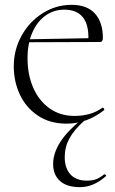

<svg xmlns="http://www.w3.org/2000/svg" viewBox="-20 -500 476 795"><path d="M37 -225Q37 -294 69.5 -352.5Q102 -411 157 -445.5Q212 -480 276 -480Q341 -480 373.5 -443.5Q406 -407 406 -343Q406 -326 394 -326H345Q346 -333 346 -347Q346 -402 321 -431Q296 -460 246 -460Q203 -460 168.5 -435.5Q134 -411 114 -365.5Q94 -320 94 -258Q94 -191 117.5 -137Q141 -83 185 -51.5Q229 -20 288 -20Q358 -20 404 -54H405Q408 -54 410.5 -50.5Q413 -47 411 -44Q340 12 256 12Q186 12 136.5 -21.5Q87 -55 62 -109Q37 -163 37 -225ZM80 -337 357 -342V-326L81 -325ZM248 150Q248 196 271.5 222Q295 248 340 248Q364 248 379.5 241.5Q395 235 411 222H413Q416 222 418.5 225Q421 228 418 230Q367 275 311 275Q257 275 228.5 249.5Q200 224 200 179Q200 89 319 -6L330 -1Q287 37 267.5 73Q248 109 248 150Z"/></svg>

Font: Cormorant Unicase Light
Style: Regular
Weight: 300
Designer: Christian Thalmann (Catharsis Fonts)
Foundry: Catharsis Fonts
Version: Version 4.000